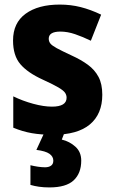

<svg xmlns="http://www.w3.org/2000/svg" viewBox="-20 -579 500 839"><path d="M427 -165Q427 -81 373 -35.5Q319 10 211 10Q160 10 119.5 3Q79 -4 38 -21V-158Q79 -138 125 -125.5Q171 -113 207 -113Q271 -113 271 -152Q271 -164 264 -174Q257 -184 235 -197Q213 -210 167 -231Q101 -261 69 -298.5Q37 -336 37 -402Q37 -479 92 -519Q147 -559 241 -559Q289 -559 332.5 -548Q376 -537 422 -515L377 -401Q342 -418 308.5 -429.5Q275 -441 244 -441Q193 -441 193 -410Q193 -398 200 -389Q207 -380 228 -368.5Q249 -357 292 -337Q334 -318 364 -296Q394 -274 410.5 -243Q427 -212 427 -165ZM335 123Q335 178 302 209Q269 240 196 240Q171 240 150.5 237Q130 234 113 229V143Q129 147 146 149.5Q163 152 177 152Q193 152 203 145Q213 138 213 123Q213 105 196 93Q179 81 139 76L174 0H262L250 31Q284 39 309.5 62Q335 85 335 123Z"/></svg>

Font: Noto Sans Telugu SemiCondensed ExtraBold
Style: Regular
Weight: 800
Width: 4
Designer: Jelle Bosma - Monotype Design Team
Foundry: Monotype Imaging Inc.
Version: Version 2.005; ttfautohint (v1.8.4.7-5d5b)